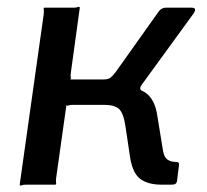

<svg xmlns="http://www.w3.org/2000/svg" viewBox="-20 -553 619 575"><path d="M39 0 111 -511Q112 -520 111 -525Q110 -530 113 -530H201Q209 -530 213.5 -532Q218 -534 219 -530L192 -334Q191 -326 192 -320.5Q193 -315 189 -315H315L348 -292Q400 -291 422.5 -270Q445 -249 451 -207L468 -103Q471 -83 481 -75.5Q491 -68 507 -68Q518 -68 516 -58L510 -10Q509 -5 505.5 -2.5Q502 0 494 0H463Q424 0 401 -16.5Q378 -33 370 -79L356 -173Q350 -215 336 -227Q322 -239 292 -239H197Q189 -239 184.5 -237Q180 -235 179 -239L148 -19Q147 -11 148 -5.5Q149 0 145 0H58Q50 0 45 2Q40 4 39 0ZM288 -273V-315Q304 -315 311 -320.5Q318 -326 327 -338L452 -514Q457 -522 463 -526Q469 -530 477 -530H554Q563 -530 564 -525.5Q565 -521 560 -513L405 -300Q394 -286 407 -280Z"/></svg>

Font: Libre Franklin Medium
Style: Italic
Weight: 500
Italic angle: -8°
Designer: Pablo Impallari, Rodrigo Fuenzalida, Nhung Nguyen
Foundry: Impallari Type
Version: Version 3.000